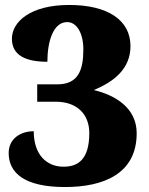

<svg xmlns="http://www.w3.org/2000/svg" viewBox="-20 -744 599 774"><path d="M242 10C397 10 531 -43 531 -207C531 -310 443 -361 358 -381C441 -415 506 -468 506 -558C506 -664 413 -724 259 -724C101 -724 28 -655 28 -588C28 -520 85 -495 171 -495C171 -573 193 -655 251 -655C288 -655 316 -612 316 -545C316 -462 296 -404 211 -404H130V-334H204C295 -334 340 -279 340 -208C340 -97 291 -72 236 -72C169 -72 116 -119 116 -215C64 -215 15 -186 15 -127C15 -48 77 10 242 10Z"/></svg>

Font: Noto Serif Malayalam Black
Style: Regular
Weight: 900
Designer: Indian type Foundry, Jelle Bosma, Monotype Design Team
Foundry: Monotype Imaging Inc.
Version: Version 2.104